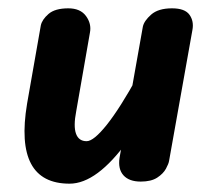

<svg xmlns="http://www.w3.org/2000/svg" viewBox="-20 -436 513 461"><path d="M147 5Q80 5 54.5 -43Q29 -91 45 -187L78 -375Q81 -389 96.5 -402.5Q112 -416 144 -416Q173 -416 186.5 -397.5Q200 -379 196 -358L163 -169Q156 -133 162.5 -115Q169 -97 188 -97Q205 -97 236.5 -136.5Q268 -176 311 -254L286 -97Q250 -47 215 -21Q180 5 147 5ZM318 0Q290 0 276.5 -15Q263 -30 267 -57L323 -372Q326 -386 343 -401Q360 -416 393 -416Q424 -416 435 -400.5Q446 -385 442 -364L386 -50Q385 -43 378.5 -31Q372 -19 357.5 -9.5Q343 0 318 0Z"/></svg>

Font: Edu VIC WA NT Beginner
Style: Bold
Weight: 700
Designer: Tina and Corey Anderson
Foundry: Google for Education
Version: Version 1.003